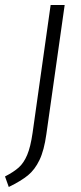

<svg xmlns="http://www.w3.org/2000/svg" viewBox="-80 -543 324 766"><path d="M-60 161Q-25 143 -5 125Q15 107 28.5 75Q42 43 50 -13L122 -523H178L105 -8Q96 57 77.5 95.5Q59 134 31.5 156.5Q4 179 -45 203Z"/></svg>

Font: Fira Sans Extra Condensed Light
Style: Italic
Weight: 300
Width: 3
Italic angle: -8°
Designer: Carrois Corporate & Edenspiekermann AG
Foundry: Carrois Corporate GbR & Edenspiekermann AG
Version: Version 4.203